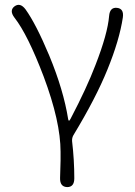

<svg xmlns="http://www.w3.org/2000/svg" viewBox="-20 -564 550 783"><path d="M254 199Q224 198 225 162L227 91Q227 73 227 55Q227 -68 158 -252Q93 -423 39 -492Q17 -521 39 -538Q62 -555 84 -526Q127 -466 181 -337Q239 -197 258 -78Q259 -72 261.5 -72Q264 -72 268 -80Q334 -206 369 -298Q419 -426 425 -499Q428 -535 457 -532Q486 -529 481 -493Q467 -400 418 -280Q371 -164 279 -12Q273 -1 274 12Q283 88 283 163Q283 199 254 199Z"/></svg>

Font: Resource Han Rounded JP Light
Style: Regular
Weight: 300
Designer: Cyano Hao (round all glyphs); Ryoko NISHIZUKA 西塚涼子 (kana, bopomofo & ideographs); Paul D. Hunt (Latin, Greek & Cyrillic)
Foundry: Cyano Hao
Version: 0.990